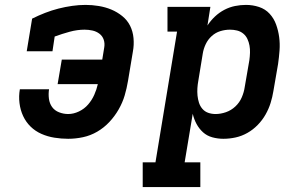

<svg xmlns="http://www.w3.org/2000/svg" viewBox="-20 -558 1240 783"><path d="M258 8Q230 8 202 3.5Q174 -1 149 -12Q124 -23 105 -41.5Q86 -60 74.5 -84.5Q63 -109 59.5 -137.5Q56 -166 61 -194H180Q177 -175 179.5 -155.5Q182 -136 192.5 -121.5Q203 -107 221 -100Q239 -93 258 -93Q280 -93 302 -103.5Q324 -114 339.5 -132Q355 -150 364.5 -171.5Q374 -193 379 -215H215L232 -315H397L405 -364Q408 -381 403 -396Q398 -411 385.5 -420.5Q373 -430 357 -433.5Q341 -437 325 -437Q295 -437 264 -428.5Q233 -420 203 -409L194 -349H89L111 -482Q137 -495 164 -505.5Q191 -516 218.5 -523Q246 -530 274 -534Q302 -538 329 -538Q356 -538 383 -533.5Q410 -529 434 -519Q458 -509 478.5 -492.5Q499 -476 510.5 -453Q522 -430 524.5 -402.5Q527 -375 522 -348L502 -228Q497 -198 488.5 -169Q480 -140 464 -112Q448 -84 426 -60.5Q404 -37 376.5 -21Q349 -5 318.5 1.5Q288 8 258 8Z M562 205V104H614L702 -429H663V-530H838L826 -454Q839 -474 856.5 -490.5Q874 -507 895 -518Q916 -529 938.5 -533.5Q961 -538 983 -538Q1011 -538 1036.5 -529.5Q1062 -521 1079.5 -502Q1097 -483 1106 -458Q1115 -433 1118.5 -406.5Q1122 -380 1120 -352.5Q1118 -325 1114 -297L1095 -187Q1091 -162 1083.5 -138Q1076 -114 1063 -91Q1050 -68 1031 -48.5Q1012 -29 989 -16Q966 -3 941 2.5Q916 8 891 8Q868 8 846 2Q824 -4 808 -18.5Q792 -33 781.5 -52.5Q771 -72 766 -94L733 104H797V205ZM859 -93Q880 -93 901.5 -100.5Q923 -108 940 -124Q957 -140 966 -161Q975 -182 978 -203L997 -313Q999 -328 999.5 -343Q1000 -358 997.5 -372Q995 -386 989 -399Q983 -412 972 -421Q961 -430 947 -433.5Q933 -437 918 -437Q898 -437 878.5 -431Q859 -425 843.5 -411Q828 -397 819 -378Q810 -359 807 -340L789 -230Q786 -214 785 -198.5Q784 -183 785.5 -168Q787 -153 791.5 -139Q796 -125 805.5 -114Q815 -103 829 -98Q843 -93 859 -93Z"/></svg>

Font: Iosevka Slab Extended
Style: Bold Italic
Weight: 700
Width: 7
Italic angle: -9°
Monospace: yes
Designer: Belleve Invis
Foundry: Belleve Invis
Version: Version 11.1.0; ttfautohint (v1.8.3)